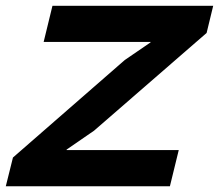

<svg xmlns="http://www.w3.org/2000/svg" viewBox="-30 -649 763 669"><path d="M592.8 -126 562 0H-9.8L15.1 -100.1L404.8 -439.9L494.1 -501L495.1 -502.9H122.1L152.8 -628.9H712.9L689.9 -534.2L297.9 -193.8L202.1 -127.9V-126Z"/></svg>

Font: Sinkin Sans 600 SemiBold Italic
Style: Regular
Weight: 600
Italic angle: -112°
Designer: Keith Bates
Foundry: K-Type
Version: Sinkin Sans (version 1.0)  by Keith Bates   •   © 2014   www